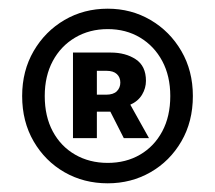

<svg xmlns="http://www.w3.org/2000/svg" viewBox="-20 -735 496 442"><path d="M228 -313Q173 -313 128.5 -338.5Q84 -364 57.5 -409.5Q31 -455 31 -514Q31 -572 57.5 -617.5Q84 -663 128.5 -689Q173 -715 228 -715Q282 -715 326.5 -689Q371 -663 397.5 -617.5Q424 -572 424 -514Q424 -455 397.5 -409.5Q371 -364 326.5 -338.5Q282 -313 228 -313ZM228 -360Q270 -360 302.5 -379Q335 -398 353.5 -432.5Q372 -467 372 -514Q372 -560 353.5 -594.5Q335 -629 302.5 -648.5Q270 -668 228 -668Q186 -668 153 -648.5Q120 -629 101.5 -594.5Q83 -560 83 -514Q83 -467 101.5 -432.5Q120 -398 153 -379Q186 -360 228 -360ZM148 -417V-614H235Q269 -614 292.5 -598.5Q316 -583 316 -549Q316 -532 307 -517Q298 -502 280 -494L323 -417H265L234 -478H203V-417ZM203 -517H224Q241 -517 249 -525Q257 -533 257 -545Q257 -557 249 -564.5Q241 -572 225 -572H203Z"/></svg>

Font: Assistant ExtraLight
Style: Bold
Weight: 700
Version: Version 3.000